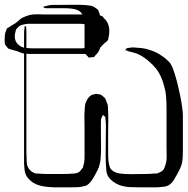

<svg xmlns="http://www.w3.org/2000/svg" viewBox="-68 -745 803 822"><path d="M400 -612Q400 -595 396 -582Q395 -580 395 -577Q395 -574 393 -572Q392 -570 388.5 -567.5Q385 -565 383 -563Q377 -558 371.5 -552.5Q366 -547 361 -541V-540Q360 -538 359 -535Q353 -519 341 -509Q337 -502 334 -501Q332 -500 328.5 -500Q325 -500 323 -500Q321 -500 317.5 -499Q314 -498 312 -498Q311 -499 309 -502Q307 -505 305 -506Q304 -508 301.5 -510Q299 -512 298 -514H296H238Q227 -514 202 -514Q177 -514 147.5 -514Q118 -514 93 -514Q68 -514 57 -514Q51 -514 45 -515V-118Q45 -105 45 -92Q45 -79 46 -65Q46 -58 46.5 -49Q47 -40 50 -33Q59 -11 82 -3Q84 -2 87.5 -2Q91 -2 95 -2Q106 -1 117.5 -0.5Q129 0 140 0Q163 0 193.5 0Q224 0 246 -2Q261 -2 271 -9Q274 -11 276.5 -14.5Q279 -18 281 -20Q282 -22 283.5 -23.5Q285 -25 286 -26Q288 -28 288 -31.5Q288 -35 289 -37Q293 -48 293.5 -59.5Q294 -71 294 -82V-194Q294 -213 293.5 -231Q293 -249 294 -268Q295 -278 295.5 -288.5Q296 -299 300 -308Q302 -311 303.5 -315Q305 -319 307 -322Q313 -331 322 -337Q324 -339 328 -339.5Q332 -340 334 -341Q340 -343 342 -343Q344 -344 346.5 -343Q349 -342 350 -342Q353 -341 357 -341Q361 -341 364 -339Q366 -338 368 -336.5Q370 -335 371 -334Q373 -332 376.5 -329.5Q380 -327 382 -324Q384 -320 386 -315.5Q388 -311 389 -306Q394 -298 394 -287Q394 -276 395 -266Q396 -246 395.5 -225Q395 -204 395 -184V-82Q395 -71 396 -59.5Q397 -48 400 -37Q401 -35 401.5 -32Q402 -29 403 -27Q410 -15 421.5 -9.5Q433 -4 446 -2Q469 1 497 0.5Q525 0 547 0Q559 0 570.5 -0.5Q582 -1 593 -2Q596 -2 599.5 -2Q603 -2 606 -3Q611 -5 616.5 -7.5Q622 -10 625 -12Q632 -17 635.5 -25.5Q639 -34 641 -41Q646 -58 645.5 -77Q645 -96 645 -113V-246Q645 -261 645 -285Q645 -309 643 -332.5Q641 -356 636 -371Q632 -388 626.5 -403Q621 -418 613 -432Q600 -455 574.5 -478Q549 -501 526 -512Q515 -517 503.5 -520Q492 -523 480 -526Q478 -528 475 -528.5Q472 -529 470 -530Q467 -530 467 -531Q467 -532 469 -532Q471 -534 472.5 -536Q474 -538 476 -539Q478 -540 480.5 -540Q483 -540 484 -540Q489 -541 494 -541.5Q499 -542 503 -542Q521 -541 539 -539Q557 -537 573 -531Q587 -527 600.5 -520.5Q614 -514 626 -505Q634 -500 641.5 -493.5Q649 -487 656 -480Q665 -471 673.5 -448Q682 -425 689.5 -396Q697 -367 703 -337.5Q709 -308 712 -285Q715 -262 715 -253V-107Q715 -92 714.5 -76.5Q714 -61 711 -46Q708 -34 702.5 -22.5Q697 -11 691 0Q684 12 676.5 25Q669 38 657 46Q647 53 633 54.5Q619 56 606 57H532Q510 57 488 56Q466 55 445 48Q431 43 417 33Q403 23 395 10Q388 -2 387 -17.5Q386 -33 385 -47Q384 -70 384.5 -102Q385 -134 385 -156Q385 -175 385.5 -193.5Q386 -212 384 -231Q383 -234 383.5 -238Q384 -242 382 -244Q381 -246 379.5 -247.5Q378 -249 376 -250Q373 -253 373 -253Q372 -253 371 -249.5Q370 -246 369 -245Q368 -243 366.5 -240Q365 -237 365 -235Q364 -230 364 -224Q364 -218 364 -213Q364 -198 364 -173.5Q364 -149 364.5 -124.5Q365 -100 364 -85Q363 -75 362.5 -64.5Q362 -54 359 -43Q356 -29 349.5 -16Q343 -3 336 9Q330 20 322 31Q314 42 303 49L292 52Q278 56 263 56.5Q248 57 234 57H167Q145 57 119 53Q93 49 72 36Q64 30 56 22Q48 14 43 4Q38 -7 37 -20Q36 -33 35 -45V-480Q35 -487 35 -496.5Q35 -506 35 -516L30 -517Q22 -519 14 -522.5Q6 -526 -2 -528Q-9 -530 -15 -531.5Q-21 -533 -27 -535Q-28 -536 -30.5 -536.5Q-33 -537 -34 -538Q-35 -539 -36.5 -541.5Q-38 -544 -39 -545Q-40 -547 -43 -550Q-46 -553 -47 -556Q-48 -561 -48 -567.5Q-48 -574 -48 -579Q-48 -587 -47 -595.5Q-46 -604 -43 -612Q-41 -614 -40.5 -617.5Q-40 -621 -39 -622Q-36 -626 -30 -628Q-23 -633 -16.5 -637Q-10 -641 -3 -645Q7 -652 16 -660.5Q25 -669 37 -673Q46 -677 55 -679.5Q64 -682 73 -683Q86 -684 99 -683.5Q112 -683 125 -683H284V-684Q277 -696 264.5 -701.5Q252 -707 239 -708Q221 -710 203 -710Q185 -710 167 -710H127Q121 -711 118 -714Q116 -716 116 -716Q116 -716 119 -716Q122 -718 125.5 -718.5Q129 -719 132 -720Q145 -724 158.5 -724Q172 -724 186 -724Q209 -724 244 -724.5Q279 -725 301 -723Q309 -722 317.5 -721Q326 -720 333 -716Q335 -715 337.5 -713.5Q340 -712 342 -710Q344 -709 346.5 -707Q349 -705 351 -703Q353 -702 353.5 -699Q354 -696 355 -694Q359 -687 360 -679Q367 -677 371 -675Q374 -672 378 -666Q400 -646 400 -612ZM72 -538H269Q275 -538 281.5 -538Q288 -538 294 -539Q294 -543 294 -548V-633Q294 -635 294 -637.5Q294 -640 293 -642Q286 -643 278.5 -643Q271 -643 263 -643H68Q61 -643 53 -643Q45 -643 37 -641Q33 -640 26.5 -638.5Q20 -637 16 -634Q14 -633 12 -631Q10 -629 8 -627Q7 -625 4.5 -623Q2 -621 1 -619Q0 -617 -0.5 -613.5Q-1 -610 -2 -608Q-7 -590 -3 -576Q-1 -566 7 -557.5Q15 -549 25 -544Q27 -543 30 -542.5Q33 -542 35 -541Q35 -557 35 -571.5Q35 -586 35 -597Q35 -605 35.5 -612.5Q36 -620 37 -627Q37 -628 37.5 -631Q38 -634 40 -633Q44 -632 44 -628Q45 -620 45 -612Q45 -604 45 -596V-540Q58 -538 72 -538Z"/></svg>

Font: Rubik Vinyl
Style: Regular
Weight: 400
Designer: Hubert and Fischer, NaN
Foundry: Hubert and Fischer, NaN
Version: Version 2.200